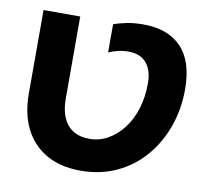

<svg xmlns="http://www.w3.org/2000/svg" viewBox="-84 -860 1048 969"><g transform="rotate(10 439.5 -375.0)"><path d="M65 -321V-750H253V-329Q253 -273 270 -233Q287 -193 321 -171.5Q355 -150 405 -150Q456 -150 499.5 -174.5Q543 -199 577 -243Q611 -287 629.5 -346.5Q648 -406 648 -478Q648 -543 616.5 -580.5Q585 -618 525 -618Q496 -618 471 -612Q446 -606 423 -596V-740Q448 -750 487.5 -758Q527 -766 574 -766Q701 -766 769.5 -694.5Q838 -623 838 -479Q838 -379 806.5 -289.5Q775 -200 716 -131Q657 -62 574 -23Q491 16 389 16Q285 16 212.5 -26Q140 -68 102.5 -143.5Q65 -219 65 -321Z"/></g></svg>

Font: Unbounded SemiBold
Style: Regular
Weight: 600
Designer: Luke Prowse, Jean-Baptiste Morizot, Fátima Lázaro, Florian Runge
Foundry: NaN
Version: Version 1.700